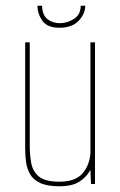

<svg xmlns="http://www.w3.org/2000/svg" viewBox="-20 -643 420 671"><path d="M187 8Q145 8 120.5 -3.5Q96 -15 85 -34.5Q74 -54 71 -77Q68 -100 68 -123V-495H84V-132Q84 -103 89 -74Q94 -45 115.5 -26.5Q137 -8 187 -8Q242 -8 267 -35.5Q292 -63 296 -106V-495H312V0H298L296 -50Q285 -27 259.5 -9.5Q234 8 187 8ZM188 -546Q145 -546 128 -570.5Q111 -595 111 -623H127Q128 -590 146 -576Q164 -562 189 -562Q215 -562 238.5 -577Q262 -592 262 -623H278Q278 -595 255 -570.5Q232 -546 188 -546Z"/></svg>

Font: Alumni Sans Pinstripe
Style: Regular
Weight: 400
Designer: Robert E. Leuschke
Foundry: Robert E. Leuschke
Version: Version 1.010; ttfautohint (v1.8.4.7-5d5b)